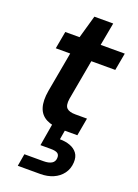

<svg xmlns="http://www.w3.org/2000/svg" viewBox="-165 -694 736 1025"><g transform="rotate(20 203.0 -182.0)"><path d="M231 0Q175 0 140 -18Q105 -36 93 -74Q81 -112 91 -170L132 -397H50L68 -496H149L186 -626H293L269 -496H406L388 -397H252L211 -169Q205 -130 219.5 -115.5Q234 -101 269 -101H335L317 0ZM74 262 86 192H194Q224 192 240.5 182Q257 172 258 151Q259 132 247 124.5Q235 117 209 117H150L171 -7H247L237 52Q269 52 295 61.5Q321 71 336 91Q351 111 349 144Q347 180 327 207Q307 234 274.5 248Q242 262 202 262Z"/></g></svg>

Font: DM Sans 28pt SemiBold
Style: Italic
Weight: 600
Italic angle: -10°
Version: Version 4.004;gftools[0.9.30]